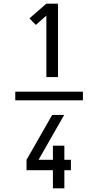

<svg xmlns="http://www.w3.org/2000/svg" viewBox="-20 -868 540 1056"><path d="M436 -316H64V-364H436ZM235 -444V-782L177 -731L142 -767L235 -848H299V-444ZM271 168V68H126V11L267 -236H333L192 11H271V-67H334V11H370V68H334V168Z"/></svg>

Font: Iosevka Fixed
Style: Regular
Weight: 400
Monospace: yes
Designer: Belleve Invis
Foundry: Belleve Invis
Version: Version 33.2.4